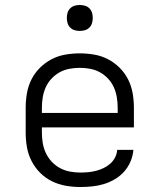

<svg xmlns="http://www.w3.org/2000/svg" viewBox="-20 -742 640 770"><path d="M302 8Q273 8 244 3Q215 -2 188.5 -15Q162 -28 141 -49Q120 -70 106.5 -96.5Q93 -123 88 -152Q83 -181 83 -210V-310Q83 -339 88 -368Q93 -397 106 -423Q119 -449 140 -470Q161 -491 187 -504.5Q213 -518 242 -523Q271 -528 300 -528Q329 -528 358 -523Q387 -518 413 -504.5Q439 -491 460 -470Q481 -449 494 -423Q507 -397 512 -368Q517 -339 517 -310V-231H148V-210Q148 -189 151.5 -168Q155 -147 164 -128Q173 -109 187.5 -93.5Q202 -78 220.5 -68Q239 -58 260 -54Q281 -50 302 -50Q318 -50 334 -51.5Q350 -53 365.5 -57Q381 -61 395.5 -68Q410 -75 422 -85.5Q434 -96 441.5 -110.5Q449 -125 450 -141H515Q513 -117 503.5 -94.5Q494 -72 478 -54Q462 -36 441 -23.5Q420 -11 397 -4Q374 3 350 5.5Q326 8 302 8ZM148 -289H452V-310Q452 -331 448.5 -352Q445 -373 436.5 -392Q428 -411 413.5 -426.5Q399 -442 381 -452Q363 -462 342 -466Q321 -470 300 -470Q279 -470 258 -466Q237 -462 219 -452Q201 -442 186.5 -426.5Q172 -411 163.5 -392Q155 -373 151.5 -352Q148 -331 148 -310ZM300 -618Q289 -618 279 -621Q269 -624 261.5 -631.5Q254 -639 251 -649Q248 -659 248 -670Q248 -681 251 -691Q254 -701 261.5 -708.5Q269 -716 279 -719Q289 -722 300 -722Q311 -722 321 -719Q331 -716 338.5 -708.5Q346 -701 349 -691Q352 -681 352 -670Q352 -659 349 -649Q346 -639 338.5 -631.5Q331 -624 321 -621Q311 -618 300 -618Z"/></svg>

Font: Iosevka Aile Custom Light
Style: Regular
Weight: 300
Designer: Belleve Invis
Foundry: Belleve Invis
Version: Version 17.0.2; ttfautohint (v1.8.3)